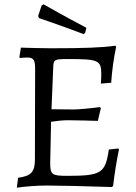

<svg xmlns="http://www.w3.org/2000/svg" viewBox="-20 -861 631 891"><path d="M367 -703 375 -708 381 -732C287 -781 182 -841 182 -841L173 -835L157 -787L161 -777C161 -777 262 -743 367 -703ZM529 -172 485 -167C469 -57 450 -45 292 -45C220 -45 213 -51 213 -105L217 -296C242 -300 273 -303 294 -303C333 -303 397 -301 434 -300L448 -359L444 -364C399 -358 344 -353 322 -353L219 -354L227 -548C228 -585 232 -587 297 -587C438 -587 450 -581 450 -516C450 -506 449 -485 448 -473L496 -477C499 -527 508 -594 519 -643L516 -649C450 -640 375 -637 216 -637C172 -637 111 -639 77 -640L70 -596L72 -592C82 -593 98 -594 106 -594C136 -594 143 -583 143 -540L142 -120C142 -63 124 -44 64 -36L58 10C97 4 155 0 197 0C252 0 380 3 500 7L505 1C511 -53 523 -125 532 -167Z"/></svg>

Font: Alegreya SC
Style: Regular
Weight: 400
Designer: Juan Pablo del Peral
Foundry: Huerta Tipografica
Version: Version 2.007;PS 002.007;hotconv 1.0.88;makeotf.lib2.5.64775